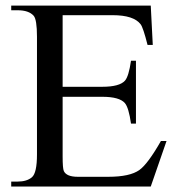

<svg xmlns="http://www.w3.org/2000/svg" viewBox="-20 -682 651 702"><path d="M588.9 -166.5 531.2 0H21V-18.1H44.4Q78.1 -18.1 96.7 -33.9Q115.2 -49.8 115.2 -117.2V-547.4Q115.2 -610.8 103 -624.5Q85 -644.5 44.4 -644.5H21V-661.6H531.2L538.6 -517.6H519.5Q503.4 -581.5 494.1 -593.3Q468.8 -626.5 391.6 -626.5H209V-364.7H354Q417 -364.7 437 -387.2Q450.7 -402.8 459 -460H477.1V-230H459Q450.7 -288.6 436.5 -305.2Q416.5 -328.1 354 -328.1H209V-109.9Q209 -66.4 213.4 -56.6Q223.1 -35.6 264.6 -35.6H376Q455.1 -35.6 489.7 -60.5Q520.5 -82.5 568.4 -166.5Z"/></svg>

Font: Dai Banna SIL Book
Style: Regular
Weight: 400
Designer: Victor Gaultney
Foundry: SIL International
Version: Version 2.000